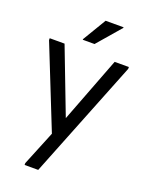

<svg xmlns="http://www.w3.org/2000/svg" viewBox="-179 -847 894 1167"><g transform="rotate(20 268.0 -264.0)"><path d="M411 -756V-760H295L204 -608V-604H280ZM432 -544 270 -121 108 -544H12V-532L223 -3L132 220V232H220L524 -532V-544Z"/></g></svg>

Font: Kufam Arabic Latin Roman Normal
Style: Regular
Weight: 400
Designer: Wael Morcos & Artur Schmal
Version: Version 1.200;PS 001.200;hotconv 1.0.88;makeotf.lib2.5.64775